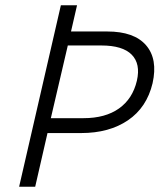

<svg xmlns="http://www.w3.org/2000/svg" viewBox="-20 -710 611 730"><path d="M52.7 0 211.4 -689.9H272.9L250 -590.3H387.7Q490.2 -590.3 535.4 -537.8Q580.6 -485.4 560.1 -393.6Q538.1 -301.3 466.6 -252.7Q395 -204.1 288.6 -204.1H160.6L113.8 0ZM173.3 -260.7H297.4Q380.4 -260.7 432.4 -297.6Q484.4 -334.5 500.5 -403.3Q515.1 -467.3 480.7 -502.2Q446.3 -537.1 365.2 -537.1H237.8Z"/></svg>

Font: HK Grotesk Legacy
Style: Italic
Weight: 400
Italic angle: -13°
Designer: Alfredo Marco Pradil
Foundry: Hanken Design Co.
Version: Version 2.022;PS 002.022;hotconv 1.0.88;makeotf.lib2.5.64775